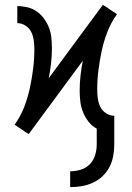

<svg xmlns="http://www.w3.org/2000/svg" viewBox="-20 -545 540 788"><path d="M268 223V158Q290 158 311.5 151.5Q333 145 348.5 129Q364 113 370.5 91.5Q377 70 377 48V-17Q357 -28 343 -46Q329 -64 320.5 -85.5Q312 -107 309.5 -129.5Q307 -152 307 -174Q307 -205 310.5 -235.5Q314 -266 320 -296L98 5L83 -4L69 -14L40 -33L42 -36Q65 -69 79.5 -106.5Q94 -144 102.5 -183.5Q111 -223 116 -263Q121 -303 121 -343Q121 -361 118.5 -379.5Q116 -398 108 -414Q100 -430 84.5 -440Q69 -450 51 -450V-520Q72 -520 93 -515Q114 -510 131.5 -497.5Q149 -485 161.5 -467.5Q174 -450 181.5 -430Q189 -410 191 -388.5Q193 -367 193 -346Q193 -315 189.5 -284.5Q186 -254 180 -224L402 -525L417 -516L431 -506L460 -487L458 -484Q435 -451 420.5 -413.5Q406 -376 397.5 -336.5Q389 -297 384 -257Q379 -217 379 -177Q379 -159 381.5 -140.5Q384 -122 392 -106Q400 -90 415.5 -80Q431 -70 449 -70V48Q449 72 444.5 96Q440 120 429 141Q418 162 400.5 178.5Q383 195 361 205Q339 215 315.5 219Q292 223 268 223Z"/></svg>

Font: Iosevka srxl
Style: Regular
Weight: 400
Monospace: yes
Designer: Belleve Invis
Foundry: Belleve Invis
Version: Version 33.0.1; ttfautohint (v1.8.3)